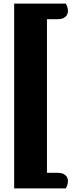

<svg xmlns="http://www.w3.org/2000/svg" viewBox="-20 -836 399 1071"><path d="M359 -776Q359 -754 344 -741.5Q329 -729 302 -729H242V128H302Q329 128 344 140.5Q359 153 359 175Q359 194 347 215H59V-816H347Q359 -795 359 -776Z"/></svg>

Font: Sansita ExtraBold
Style: Regular
Weight: 800
Designer: Pablo Cosgaya
Foundry: Omnibus-Type
Version: Version 1.006